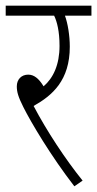

<svg xmlns="http://www.w3.org/2000/svg" viewBox="-20 -642 341 674"><path d="M270 -8C210 -82 143 -184 98 -270C164 -307 225 -360 225 -478C225 -517 218 -560 208 -587H301V-622H0V-587H170C180 -567 189 -532 189 -481C189 -415 167 -368 133 -339C116 -367 99 -380 79 -380C55 -380 39 -363 39 -339C39 -319 44 -302 62 -266C89 -212 159 -94 241 12Z"/></svg>

Font: Noto Sans Devanagari UI ExtraCondensed ExtraLight
Style: Regular
Weight: 200
Width: 2
Designer: Jelle Bosma - Monotype Design Team
Foundry: Monotype Imaging Inc.
Version: Version 2.004